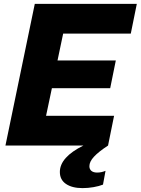

<svg xmlns="http://www.w3.org/2000/svg" viewBox="-20 -749 724 988"><path d="M159 -729H684L653 -576H305L276 -438H576L547 -295H247L217 -153H567L536 0Q487 32 463.5 57.5Q440 83 440 106Q440 122 450.5 130.5Q461 139 480 139Q502 139 523 130L510 201Q490 209 461.5 214Q433 219 405 219Q351 219 319.5 197.5Q288 176 288 136Q288 60 409 0H8Z"/></svg>

Font: Mona Sans ExtraBold
Style: Italic
Weight: 800
Italic angle: -11.7°
Designer: Deni Anggara
Foundry: GitHub
Version: Version 2.000